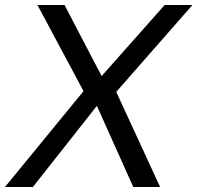

<svg xmlns="http://www.w3.org/2000/svg" viewBox="-52 -745 787 765"><path d="M714.8 -725.1 411.1 -378.9 585.9 0H479L334 -323.2L79.1 0H-32.2L280.8 -381.8L97.2 -725.1H205.1L353 -441.9L604 -725.1Z"/></svg>

Font: Stilu
Style: Italic
Weight: 400
Italic angle: -10°
Designer: Genilson Lima Santos
Foundry: Genilson Lima Santos
Version: Version 1.200;PS 001.200;hotconv 1.0.88;makeotf.lib2.5.64775